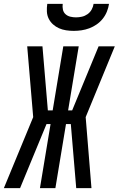

<svg xmlns="http://www.w3.org/2000/svg" viewBox="-53 -975 615 995"><path d="M51 0H-33L119 -368L88 -735H167L195 -403H220L275 -735H355L300 -403H321L458 -735H542L391 -368L421 0H342L314 -332H289L234 0H154L209 -332H188ZM329 -815Q309 -815 289.5 -818Q270 -821 253 -828.5Q236 -836 222 -848.5Q208 -861 199.5 -878Q191 -895 190 -915Q189 -935 192 -955H272Q270 -940 273 -925.5Q276 -911 286.5 -901.5Q297 -892 311.5 -888.5Q326 -885 341 -885Q356 -885 371.5 -888.5Q387 -892 400.5 -901.5Q414 -911 422 -925.5Q430 -940 432 -955H512Q509 -935 501 -915Q493 -895 479.5 -878Q466 -861 448 -848.5Q430 -836 410 -828.5Q390 -821 369.5 -818Q349 -815 329 -815Z"/></svg>

Font: Iosevka Medium
Style: Italic
Weight: 500
Italic angle: -9°
Monospace: yes
Designer: Belleve Invis
Foundry: Belleve Invis
Version: Version 32.5.0; ttfautohint (v1.8.4)